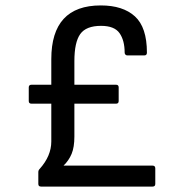

<svg xmlns="http://www.w3.org/2000/svg" viewBox="-20 -687 670 707"><path d="M130.9 0Q121.1 0 121.1 -9.8V-53.2Q121.1 -60.1 126 -64.9Q168.9 -112.8 168.9 -166V-305.2H96.2Q85.9 -305.2 85.9 -314.9V-365.2Q85.9 -375 96.2 -375H168.9V-469.2Q168.9 -667 351.1 -667Q432.6 -667 476.8 -626.7Q521 -586.4 521 -493.2Q521 -482.9 511.2 -482.9H449.2Q444.8 -482.9 441.9 -485.8Q439 -488.8 439 -493.2Q439 -538.1 420.2 -564.9Q401.4 -591.8 352.1 -591.8Q296.9 -591.8 275.4 -561.5Q253.9 -531.2 253.9 -461.9V-375H407.2Q417 -375 417 -365.2V-314.9Q417 -305.2 407.2 -305.2H253.9V-184.1Q253.9 -145 243.7 -120.4Q233.4 -95.7 213.9 -77.1H542Q551.8 -77.1 551.8 -66.9V-9.8Q551.8 0 542 0Z"/></svg>

Font: Sofia Sans
Style: Regular
Weight: 400
Designer: Botio Nikoltchev, Ani Petrova
Foundry: lettersoup
Version: Version 4.100